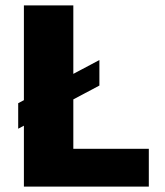

<svg xmlns="http://www.w3.org/2000/svg" viewBox="-20 -687 608 707"><path d="M346 -466V-372L47 -213V-307ZM68 0V-667H250V-139H528V0Z"/></svg>

Font: Maven Pro ExtraBold
Style: Regular
Weight: 800
Designer: Joe Prince
Foundry: Joe Prince
Version: Version 2.100